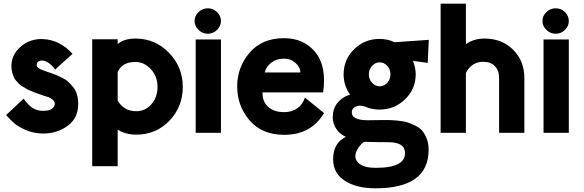

<svg xmlns="http://www.w3.org/2000/svg" viewBox="-20 -720 3167 1041"><path d="M373 -428 279 -343Q245 -389 209 -392Q195 -392 187 -385Q179 -378 179 -368Q179 -357 189.5 -350Q200 -343 238 -330Q239 -330 258 -323.5Q277 -317 287 -312.5Q297 -308 317.5 -298Q338 -288 350.5 -276Q363 -264 377 -247Q391 -230 397.5 -207Q404 -184 404 -157Q404 -79 346.5 -37.5Q289 4 215 4Q166 4 124 -13.5Q82 -31 60 -49.5Q38 -68 13 -96L108 -185Q134 -149 157.5 -134Q181 -119 215 -119Q243 -119 260 -129.5Q277 -140 277 -157Q277 -169 266.5 -178.5Q256 -188 244.5 -192.5Q233 -197 212 -203Q209 -204 190.5 -210.5Q172 -217 167 -219Q162 -221 145 -228Q128 -235 122.5 -239Q117 -243 103 -251Q89 -259 83 -265.5Q77 -272 67.5 -282.5Q58 -293 54 -303Q50 -313 46.5 -326Q43 -339 42 -354Q39 -420 91 -466Q143 -512 216 -508Q307 -502 373 -428Z M618 -507V-481Q653 -511 714 -511Q821 -511 896 -434Q971 -357 971 -249Q971 -141 898.5 -65.5Q826 10 719 10Q661 10 618 -17V181H480V-507ZM618 -329V-176Q630 -151 656 -134Q682 -117 719 -117Q767 -117 800.5 -154.5Q834 -192 834 -249Q834 -306 798 -345Q762 -384 714 -384Q641 -384 618 -329Z M1035 -606Q1035 -634 1056.5 -654.5Q1078 -675 1107 -675Q1136 -675 1157 -654.5Q1178 -634 1178 -606Q1178 -579 1157 -558Q1136 -537 1107 -537Q1078 -537 1056.5 -558Q1035 -579 1035 -606ZM1041 0V-506H1178V0Z M1633 -191 1737 -107Q1667 11 1521 11Q1400 11 1333 -67.5Q1266 -146 1266 -251Q1266 -356 1333.5 -434.5Q1401 -513 1520 -513Q1627 -513 1690 -437Q1752 -360 1732 -219H1403Q1403 -167 1435 -139.5Q1467 -112 1521 -112Q1564 -112 1593.5 -134Q1623 -156 1633 -191ZM1415 -327H1608Q1610 -353 1583.5 -377.5Q1557 -402 1520 -402Q1480 -402 1452 -381Q1424 -360 1415 -327Z M2299 -379 2219 -390Q2234 -352 2234 -317Q2234 -238 2176.5 -182Q2119 -126 2038 -126Q1994 -126 1959 -142Q1929 -152 1909.5 -142.5Q1890 -133 1888 -118Q1880 -68 1976 -68Q1985 -68 2009.5 -68.5Q2034 -69 2048 -69Q2077 -69 2090 -69Q2103 -69 2135.5 -66Q2168 -63 2186 -57.5Q2204 -52 2229.5 -40Q2255 -28 2269 -11.5Q2283 5 2293.5 31.5Q2304 58 2304 92Q2304 301 2015 301Q1907 301 1843 255.5Q1779 210 1787 125Q1793 53 1855 22Q1817 5 1798 -30Q1779 -65 1786 -108Q1791 -143 1816 -169.5Q1841 -196 1878 -207Q1843 -256 1843 -317Q1843 -397 1900 -453Q1957 -509 2038 -509Q2082 -509 2119 -491L2305 -504ZM2038 -382Q2015 -382 1997.5 -363Q1980 -344 1980 -317Q1980 -290 1997.5 -271Q2015 -252 2038 -252Q2062 -252 2079.5 -271Q2097 -290 2097 -317Q2097 -344 2079.5 -363Q2062 -382 2038 -382ZM2017 190Q2187 190 2175 100Q2169 51 2085 51Q2056 51 2027.5 50.5Q1999 50 1980.5 49.5Q1962 49 1958 49Q1949 49 1930.5 71Q1912 93 1908 115Q1901 145 1928.5 167.5Q1956 190 2017 190Z M2506 -700V-481Q2550 -511 2606 -511Q2702 -511 2762.5 -450Q2823 -389 2823 -297V0H2686V-297Q2686 -338 2663 -361.5Q2640 -385 2601 -385Q2537 -385 2506 -325V0H2369V-700Z M2921 -606Q2921 -634 2942.5 -654.5Q2964 -675 2993 -675Q3022 -675 3043 -654.5Q3064 -634 3064 -606Q3064 -579 3043 -558Q3022 -537 2993 -537Q2964 -537 2942.5 -558Q2921 -579 2921 -606ZM2927 0V-506H3064V0Z"/></svg>

Font: LilGrotesk Bold
Style: Regular
Weight: 700
Designer: BSozoo
Foundry: BSozoo
Version: Version 1.001;PS 001.001;hotconv 1.0.70;makeotf.lib2.5.58329